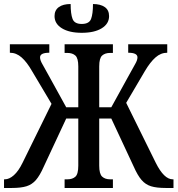

<svg xmlns="http://www.w3.org/2000/svg" viewBox="-24 -934 882 954"><path d="M382 -771Q320 -771 283.5 -793.5Q247 -816 247 -854Q247 -883 268 -898.5Q289 -914 327 -914Q327 -865 336.5 -840Q346 -815 382 -815Q419 -815 428.5 -840Q438 -865 438 -914Q475 -914 496.5 -899Q518 -884 518 -854Q518 -816 481.5 -793.5Q445 -771 382 -771ZM-4 0V-43H0Q22 -43 45 -63.5Q68 -84 88 -125L232 -418L135 -581Q110 -625 83.5 -648.5Q57 -672 25 -672V-714H221V-672Q175 -672 175 -649Q175 -635 186.5 -615.5Q198 -596 219 -557L305 -401H365V-604Q365 -645 350.5 -658Q336 -671 311 -671H297V-714H537V-671H523Q498 -671 483.5 -658Q469 -645 469 -604V-401H529L615 -557Q636 -596 647.5 -615.5Q659 -635 659 -649Q659 -672 613 -672V-714H807V-672Q775 -672 748.5 -648.5Q722 -625 696 -581L603 -423L750 -125Q791 -43 834 -43H838V0H800Q754 0 726.5 -8.5Q699 -17 679.5 -39.5Q660 -62 641 -105L529 -345H469V-111Q469 -70 483.5 -56.5Q498 -43 523 -43H537V0H297V-43H311Q336 -43 350.5 -56Q365 -69 365 -111V-345H305L193 -105Q174 -62 154.5 -39.5Q135 -17 107.5 -8.5Q80 0 34 0Z"/></svg>

Font: Noto Serif ExtraCondensed Medium
Style: Regular
Weight: 500
Width: 2
Designer: Monotype Design Team
Foundry: Monotype Imaging Inc.
Version: Version 2.015